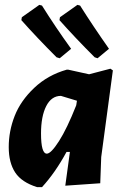

<svg xmlns="http://www.w3.org/2000/svg" viewBox="-20 -761 511 791"><path d="M382 -521 370 -525Q288 -607 225 -678L227 -690L299 -741L310 -738Q361 -657 429 -560ZM226 -521 213 -525Q131 -607 68 -678L70 -690L142 -741L153 -738Q208 -650 273 -560ZM255 -474H261L347 -455L435 -478L445 -471L397 -114L393 -6L249 4L268 -135H254Q208 -50 153 10H133Q69 -10 42.5 -50.5Q16 -91 16 -155Q16 -221 40.5 -283.5Q65 -346 121 -399Q177 -452 255 -474ZM149 -211Q149 -128 173 -128Q190 -128 223 -179.5Q256 -231 294 -327L297 -346L231 -366Q192 -366 170.5 -324Q149 -282 149 -211Z"/></svg>

Font: Alegreya Sans SC ExtraBold
Style: Italic
Weight: 800
Italic angle: -7°
Designer: Juan Pablo del Peral
Foundry: Huerta Tipografica
Version: Version 2.007